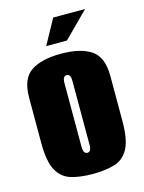

<svg xmlns="http://www.w3.org/2000/svg" viewBox="-104 -719 594 790"><g transform="rotate(-15 193.0 -324.0)"><path d="M193 8Q140 8 101 -3.5Q62 -15 41 -53Q20 -91 20 -170V-363Q20 -444 65 -474Q110 -504 193 -504Q276 -504 321 -474Q366 -444 366 -363V-171Q366 -91 345 -53Q324 -15 285 -3.5Q246 8 193 8ZM193 -82Q201 -82 205.5 -88.5Q210 -95 210 -112V-383Q210 -400 205.5 -406.5Q201 -413 193 -413Q186 -413 181 -406.5Q176 -400 176 -383V-112Q176 -95 181 -88.5Q186 -82 193 -82ZM143 -550 201 -656H337L231 -550Z"/></g></svg>

Font: Alumni Sans Black
Style: Regular
Weight: 900
Designer: Robert E. Leuschke
Foundry: Robert E. Leuschke
Version: Version 1.018